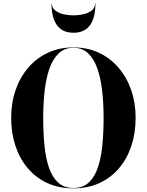

<svg xmlns="http://www.w3.org/2000/svg" viewBox="-20 -1019 802 1049"><path d="M381 10Q301 10 238 -19.2Q175 -48.5 131 -100.8Q87 -153 64 -223Q41 -293 41 -375Q41 -457 65.2 -527Q89.5 -597 134.5 -649.5Q179.5 -702 242.2 -731Q305 -760 381 -760Q457.5 -760 519.8 -731Q582 -702 627.2 -649.5Q672.5 -597 696.8 -527Q721 -457 721 -375Q721 -293 698 -223Q675 -153 631 -100.8Q587 -48.5 524 -19.2Q461 10 381 10ZM381 8Q433.5 8 465.8 -22.5Q498 -53 515.5 -106Q533 -159 539.5 -228.2Q546 -297.5 546 -375.5Q546 -453 538.2 -522Q530.5 -591 512 -644.2Q493.5 -697.5 461.5 -727.8Q429.5 -758 381 -758Q333 -758 300.8 -727.5Q268.5 -697 250 -644Q231.5 -591 223.8 -522Q216 -453 216 -375Q216 -297.5 222.5 -228.2Q229 -159 246.5 -106Q264 -53 296.5 -22.5Q329 8 381 8ZM381.5 -840Q339 -840 312.5 -859.8Q286 -879.5 273.8 -915.2Q261.5 -951 261.5 -999H263.5Q263.5 -976 281.8 -961.8Q300 -947.5 327.2 -941.2Q354.5 -935 381.5 -935Q408.5 -935 435.8 -941.2Q463 -947.5 481.2 -961.8Q499.5 -976 499.5 -999H501.5Q501.5 -951 489.2 -915.2Q477 -879.5 450.5 -859.8Q424 -840 381.5 -840Z"/></svg>

Font: Bodoni Moda 96pt
Style: Bold
Weight: 700
Version: Version 2.005